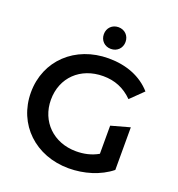

<svg xmlns="http://www.w3.org/2000/svg" viewBox="-160 -1041 1092 1181"><g transform="rotate(20 386.0 -450.5)"><path d="M414 -769C455 -769 485 -799 485 -840C485 -881 455 -911 414 -911C373 -911 343 -881 343 -840C343 -799 373 -769 414 -769ZM572 -324V-140C527 -114 478 -104 428 -104C280 -104 175 -208 175 -350C175 -495 280 -596 429 -596C504 -596 567 -571 622 -516L704 -596C638 -671 540 -710 423 -710C204 -710 44 -559 44 -350C44 -141 204 10 421 10C520 10 622 -20 695 -79V-358Z"/></g></svg>

Font: Talent
Style: Bold
Weight: 600
Designer: Mike Powis
Version: Version 1.001;hotconv 1.0.109;makeotfexe 2.5.65596